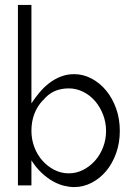

<svg xmlns="http://www.w3.org/2000/svg" viewBox="-20 -757 508 782"><path d="M53 -737H108V-336Q123 -359 141 -380.5Q159 -402 180.5 -418.5Q202 -435 227.5 -445Q253 -455 282 -455Q319 -455 353 -437Q387 -419 412.5 -388Q438 -357 453 -315Q468 -273 468 -224Q468 -175 453 -133Q438 -91 412.5 -60.5Q387 -30 353 -12.5Q319 5 282 5Q263 5 240.5 -0.5Q218 -6 195 -19Q172 -32 149.5 -53Q127 -74 108 -104V-2H53ZM155 -349Q108 -299 108 -224Q108 -189 120 -157.5Q132 -126 153 -102.5Q174 -79 201.5 -65Q229 -51 260 -51Q291 -51 318.5 -65Q346 -79 367 -102.5Q388 -126 400 -157.5Q412 -189 412 -224Q412 -258 400 -289.5Q388 -321 367.5 -345Q347 -369 319 -383Q291 -397 260 -397Q228 -397 202 -385.5Q176 -374 155 -348Z"/></svg>

Font: Fundamental  Brigade Scvhlank
Style: Regular
Weight: 100
Designer: Peter Wiegel, original typeface by Arno Drescher 1935
Foundry: Peter Wiegel
Version: Version 0.000 2012 initial release